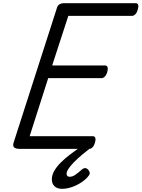

<svg xmlns="http://www.w3.org/2000/svg" viewBox="-20 -939 893 1211"><path d="M105 0Q80 0 69.5 -9Q59 -18 66 -40L340 -892Q344 -905 355.5 -912Q367 -919 387 -919H836Q847 -919 851 -909.5Q855 -900 849 -879Q844 -860 834 -849.5Q824 -839 813 -839H411L309 -526H643Q654 -526 658 -516Q662 -506 657 -486Q651 -466 641 -456Q631 -446 620 -446H284L167 -80H565Q576 -80 580.5 -70.5Q585 -61 579 -40Q574 -21 564 -10.5Q554 0 543 0ZM371 252Q341 252 324 236Q307 220 307 192Q307 166 321.5 140Q336 114 362 87.5Q388 61 424 34Q460 7 503 -24L565 -23V-17Q530 10 499.5 35.5Q469 61 447 83.5Q425 106 412.5 124.5Q400 143 400 157Q400 166 405 171Q410 176 419 176Q437 176 455 163.5Q473 151 498 129Q504 123 514.5 121.5Q525 120 536 131Q543 139 545.5 148.5Q548 158 541 167Q524 191 494.5 210.5Q465 230 433 241Q401 252 371 252Z"/></svg>

Font: Playwrite DE LA
Style: Regular
Weight: 400
Designer: Veronika Burian, José Scaglione
Foundry: TypeTogether
Version: Version 1.002